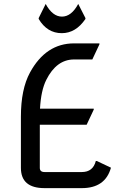

<svg xmlns="http://www.w3.org/2000/svg" viewBox="-20 -971 617 991"><path d="M210 0Q87.9 0 87.9 -104.5V-368.7Q87.9 -510.7 134.8 -596.7Q216.8 -747.1 362.3 -747.1H493.2V-742.2L456.5 -664.1H362.3Q271.5 -664.1 218.8 -558.6Q191.4 -503.9 186.5 -410.2H463.9V-405.3L427.2 -327.1H185.5V-104.5Q185.5 -83 210 -83H402.3Q460 -83 474.6 -140.1H479.5L552.7 -105.5Q523.4 0 402.3 0ZM179.7 -873V-877.9L215.8 -950.7Q251 -885.3 299.8 -885.3Q348.6 -885.3 383.8 -950.7L420.9 -877.9V-873Q371.1 -799.8 298.8 -799.8Q223.6 -799.8 179.7 -873Z"/></svg>

Font: Nova Oval
Style: Book
Weight: 400
Version: Version 2.000